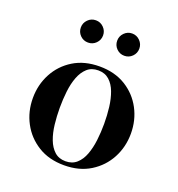

<svg xmlns="http://www.w3.org/2000/svg" viewBox="-124 -764 811 876"><g transform="rotate(20 282.0 -326.0)"><path d="M282.5 10Q209 10 155.8 -23Q102.5 -56 73.5 -110.5Q44.5 -165 44.5 -230Q44.5 -295 73.5 -349.5Q102.5 -404 155.8 -436.8Q209 -469.5 282.5 -469.5Q356 -469.5 409.2 -436.8Q462.5 -404 491.5 -349.5Q520.5 -295 520.5 -230Q520.5 -165 491.5 -110.5Q462.5 -56 409.2 -23Q356 10 282.5 10ZM282.5 -9.5Q315 -9.5 336.2 -28.5Q357.5 -47.5 369.2 -79Q381 -110.5 385.8 -150Q390.5 -189.5 390.5 -230Q390.5 -271 385.8 -310.2Q381 -349.5 369.2 -381Q357.5 -412.5 336.2 -431.5Q315 -450.5 282.5 -450.5Q250 -450.5 229 -431.5Q208 -412.5 196 -381Q184 -349.5 179.5 -310.2Q175 -271 175 -230Q175 -189.5 179.5 -150Q184 -110.5 196 -79Q208 -47.5 229 -28.5Q250 -9.5 282.5 -9.5ZM370 -553.5Q348 -553.5 332.2 -569.2Q316.5 -585 316.5 -607.5Q316.5 -629.5 332.2 -645.5Q348 -661.5 370 -661.5Q392.5 -661.5 408.2 -645.5Q424 -629.5 424 -607.5Q424 -585 408.2 -569.2Q392.5 -553.5 370 -553.5ZM194 -553.5Q171.5 -553.5 155.8 -569.2Q140 -585 140 -607.5Q140 -629.5 155.8 -645.5Q171.5 -661.5 194 -661.5Q216.5 -661.5 232.2 -645.5Q248 -629.5 248 -607.5Q248 -585 232.2 -569.2Q216.5 -553.5 194 -553.5Z"/></g></svg>

Font: Bodoni Moda 11pt SemiBold
Style: Regular
Weight: 600
Designer: Owen Earl
Foundry: indestructible type
Version: Version 2.004